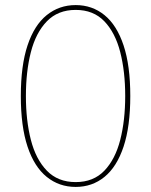

<svg xmlns="http://www.w3.org/2000/svg" viewBox="-20 -725 595 756"><path d="M278 11Q213 11 164 -28.5Q115 -68 88.5 -147.5Q62 -227 62 -347Q62 -467 88.5 -546.5Q115 -626 164 -665.5Q213 -705 278 -705Q343 -705 391.5 -665.5Q440 -626 466.5 -546.5Q493 -467 493 -347Q493 -227 466.5 -147.5Q440 -68 391.5 -28.5Q343 11 278 11ZM278 -8Q348 -8 391 -53Q434 -98 453.5 -174.5Q473 -251 473 -347Q473 -443 453.5 -519.5Q434 -596 391 -641Q348 -686 278 -686Q208 -686 164.5 -641Q121 -596 101.5 -519.5Q82 -443 82 -347Q82 -251 101.5 -174.5Q121 -98 164.5 -53Q208 -8 278 -8Z"/></svg>

Font: Murecho Thin Thin
Style: Regular
Weight: 250
Version: Version 1.010